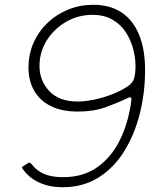

<svg xmlns="http://www.w3.org/2000/svg" viewBox="-20 -772 681 802"><path d="M242 10Q210 10 184 4Q158 -2 137.5 -12.5Q117 -23 101.5 -36.5Q86 -50 75 -66Q69 -73 74 -76L98 -91Q105 -96 112 -86Q133 -59 164 -45.5Q195 -32 244 -32Q328 -32 387 -74Q446 -116 481 -187.5Q516 -259 528 -347Q530 -362 527 -364.5Q524 -367 517 -364Q473 -343 422 -324.5Q371 -306 306 -306Q237 -306 191 -329.5Q145 -353 122 -394.5Q99 -436 99 -489Q99 -546 120.5 -594Q142 -642 179.5 -677.5Q217 -713 266 -732.5Q315 -752 370 -752Q439 -752 487 -720.5Q535 -689 560.5 -628Q586 -567 586 -479Q586 -385 564 -297.5Q542 -210 499 -140.5Q456 -71 391.5 -30.5Q327 10 242 10ZM303 -348Q336 -348 374 -356Q412 -364 448 -378Q484 -392 510 -409Q533 -423 539.5 -442.5Q546 -462 546 -496Q546 -531 536 -568.5Q526 -606 505 -638Q484 -670 449.5 -690Q415 -710 366 -710Q307 -710 256.5 -681Q206 -652 175.5 -603.5Q145 -555 145 -496Q145 -435 186 -391.5Q227 -348 303 -348Z"/></svg>

Font: Libre Franklin Thin
Style: Italic
Weight: 100
Italic angle: -8°
Designer: Pablo Impallari, Rodrigo Fuenzalida, Nhung Nguyen
Foundry: Impallari Type
Version: Version 3.000